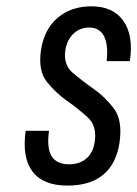

<svg xmlns="http://www.w3.org/2000/svg" viewBox="-20 -569 428 599"><path d="M353 -125.1Q362.7 -194 335.3 -230.4Q307.9 -266.7 271.8 -292Q235.7 -317.3 206.6 -342.1Q177.6 -367 183.7 -411.4Q188.6 -444 208.9 -463.6Q229.1 -483.1 258.3 -483.1Q290.6 -483.1 304.5 -456.2Q318.4 -429.3 312.7 -378.3H385.1Q397 -458.6 364.9 -503.9Q332.9 -549.3 265.4 -549.3Q201.4 -549.3 159.2 -512.9Q117 -476.4 107.7 -411.4Q98.7 -347.7 126.4 -313.4Q154 -279 189.6 -254Q225.3 -229 254 -202.6Q282.7 -176.3 275.6 -127.4Q270.7 -92.7 249.6 -74.6Q228.6 -56.4 195.7 -56.4Q156.4 -56.4 140.9 -81.9Q125.4 -107.4 132.9 -161H60.1Q48.3 -77.1 81.6 -33.6Q114.9 10 190.4 10Q261.6 10 302.5 -24.3Q343.4 -58.6 353 -125.1Z"/></svg>

Font: Secuela ExtLt
Style: Italic
Weight: 200
Italic angle: -8°
Designer: Fernando Haro
Foundry: deFharo
Version: Version 1.704